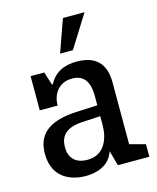

<svg xmlns="http://www.w3.org/2000/svg" viewBox="-110 -797 721 884"><g transform="rotate(-15 250.0 -355.0)"><path d="M189 10C233 10 302 -3 324 -72L344 0H494V-60L419 -80V-375C419 -469 369 -510 284 -510C224 -510 178 -489 151 -437H147L127 -500H62V-337H147C147 -386 175 -440 243 -440C306 -440 324 -393 324 -336V-291L220 -286C82 -279 33 -223 33 -137C33 -20 122 10 189 10ZM216 -60C176 -60 130 -77 130 -143C130 -188 151 -229 235 -234L324 -239V-197C324 -132 297 -60 216 -60ZM220 -565H281L378 -720H275Z"/></g></svg>

Font: Hermeneus One
Style: Regular
Weight: 400
Designer: Rodrigo Fuenzalida, Pablo Impallari
Foundry: Pablo Impallari, Rodrigo Fuenzalida
Version: Version 1.002